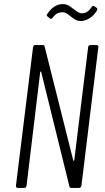

<svg xmlns="http://www.w3.org/2000/svg" viewBox="-20 -921 514 941"><path d="M423 -700H454Q458 -700 460.5 -697Q463 -694 462 -690L379 -10Q378 -6 375 -3Q372 0 368 0H330Q321 0 320 -8L182 -568Q182 -571 180 -570.5Q178 -570 177 -567L110 -10Q108 0 99 0H67Q58 0 58 -10L142 -690Q144 -700 153 -700H190Q198 -700 199 -692L339 -135Q339 -132 341 -132.5Q343 -133 344 -136L412 -690Q412 -694 415 -697Q418 -700 423 -700ZM327 -840Q325 -842 316.5 -848.5Q308 -855 301 -858Q294 -861 286 -861Q272 -861 261 -855.5Q250 -850 238 -834Q230 -825 224 -831L213 -840Q206 -845 212 -853Q244 -901 288 -901Q303 -901 314 -895Q325 -889 339 -878Q344 -875 352 -868.5Q360 -862 367 -859Q374 -856 382 -856Q395 -856 406 -862.5Q417 -869 429 -886Q434 -896 443 -890L453 -883Q457 -881 457 -876Q457 -871 451 -863Q435 -840 414.5 -829Q394 -818 376 -818Q362 -818 351.5 -823.5Q341 -829 327 -840Z"/></svg>

Font: Barlow Condensed Light
Style: Italic
Weight: 300
Width: 3
Italic angle: -7°
Designer: Jeremy Tribby
Foundry: Tribby Type
Version: Version 1.408